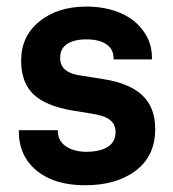

<svg xmlns="http://www.w3.org/2000/svg" viewBox="-20 -546 514 572"><path d="M89.8 -37.1Q36.1 -81.1 36.1 -154.3V-158.2H152.3V-156.2Q152.3 -127 175.8 -110.4Q200.2 -93.8 237.3 -93.8Q277.3 -93.8 300.8 -108.4Q324.2 -123 324.2 -152.3Q324.2 -176.8 306.6 -189.5Q290 -202.1 250 -208L195.3 -216.8Q116.2 -230.5 80.1 -264.6Q43 -299.8 43 -365.2Q43 -438.5 97.7 -482.4Q152.3 -526.4 237.3 -526.4Q294.9 -526.4 339.8 -506.8Q382.8 -488.3 408.2 -452.1Q432.6 -418 432.6 -375V-369.1H318.4V-372.1Q318.4 -399.4 296.9 -414.1Q275.4 -428.7 237.3 -428.7Q199.2 -428.7 178.7 -414.1Q159.2 -400.4 159.2 -374Q159.2 -350.6 174.8 -337.9Q191.4 -324.2 224.6 -320.3L286.1 -310.5Q364.3 -298.8 403.3 -262.7Q442.4 -226.6 442.4 -161.1Q442.4 -81.1 383.8 -37.1Q326.2 5.9 233.4 5.9Q142.6 5.9 89.8 -37.1Z"/></svg>

Font: Dinish
Style: Bold
Weight: 700
Designer: Bert Driehuis
Foundry: Playbeing
Version: Version 3.006; git-39231f3c-release